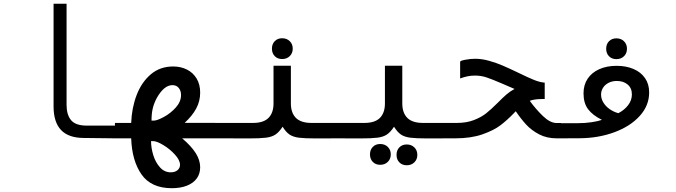

<svg xmlns="http://www.w3.org/2000/svg" viewBox="-20 -745 3640 1034"><path d="M268.5 -172V-725H338.5V-180Q338.5 -126.5 363 -97.5Q387.5 -68.5 448 -68.5H601.5V0L430.5 -2Q348.5 -2.5 308.5 -45Q268.5 -87.5 268.5 -172Z M686.5 0H599V-83H686.5Q689.5 -164.5 716 -233.5Q742.5 -302.5 792.2 -344.8Q842 -387 912.5 -387Q953.5 -387 986.5 -370.5Q1019.5 -354 1038.8 -322.2Q1058 -290.5 1058 -246Q1058 -200.5 1036.8 -160.8Q1015.5 -121 974.5 -83.5L1201 -83V0H961Q1010.5 42 1034.2 79.8Q1058 117.5 1058 156Q1058 190.5 1039.8 215.8Q1021.5 241 987 254.8Q952.5 268.5 905.5 268.5Q794 268.5 742.2 194.5Q690.5 120.5 686.5 0ZM949.5 142.5Q949.5 118 922.5 88Q895.5 58 860 36.5Q824.5 15 804.5 15H793.5Q793.5 51.5 805.5 90.5Q817.5 129.5 841.5 156.2Q865.5 183 899.5 183Q922.5 183 936 171.5Q949.5 160 949.5 142.5ZM955 -233.5Q955 -256 942.8 -271.2Q930.5 -286.5 908.5 -286.5Q863.5 -286.5 824.5 -217.5Q809.5 -189.5 802.8 -161.8Q796 -134 796 -95.5H809Q826 -95.5 862.2 -115Q898.5 -134.5 926.8 -166Q955 -197.5 955 -233.5Z M1453 -188V-391H1546.5V-188Q1546.5 -137.5 1573.5 -110.2Q1600.5 -83 1657.5 -83H1801.5V0L1683 0.5Q1620 0.5 1589.2 -3.5Q1558.5 -7.5 1539.2 -20.5Q1520 -33.5 1502 -62.5Q1483 -33.5 1463.5 -20.5Q1444 -7.5 1412.8 -3.5Q1381.5 0.5 1318 0.5L1198.5 0V-83H1342.5Q1399.5 -83 1426.2 -110.2Q1453 -137.5 1453 -188ZM1444.5 -483Q1444.5 -508 1459.8 -523.5Q1475 -539 1499.5 -539Q1524.5 -539 1540.5 -523.2Q1556.5 -507.5 1556.5 -483Q1556.5 -458.5 1540.5 -442.8Q1524.5 -427 1499.5 -427Q1475 -427 1459.8 -442.5Q1444.5 -458 1444.5 -483Z M1972.5 86.5Q1972.5 61.5 1987.8 46Q2003 30.5 2027.5 30.5Q2052.5 30.5 2068.5 46.2Q2084.5 62 2084.5 86.5Q2084.5 111 2068.5 126.8Q2052.5 142.5 2027.5 142.5Q2003 142.5 1987.8 127Q1972.5 111.5 1972.5 86.5ZM2115.5 89Q2115.5 64 2130.8 48.5Q2146 33 2170.5 33Q2195.5 33 2211.5 48.8Q2227.5 64.5 2227.5 89Q2227.5 113.5 2211.5 129.2Q2195.5 145 2170.5 145Q2146 145 2130.8 129.5Q2115.5 114 2115.5 89ZM2053 -188V-391H2146.5V-188Q2146.5 -137.5 2173.5 -110.2Q2200.5 -83 2257.5 -83H2401.5V0L2283 0.5Q2220 0.5 2189.2 -3.5Q2158.5 -7.5 2139.2 -20.5Q2120 -33.5 2102 -62.5Q2083 -33.5 2063.5 -20.5Q2044 -7.5 2012.8 -3.5Q1981.5 0.5 1918 0.5L1798.5 0V-83H1942.5Q1999.5 -83 2026.2 -110.2Q2053 -137.5 2053 -188Z M2395 -83H2440.5Q2492 -83 2531.2 -98Q2570.5 -113 2597.5 -134.2Q2624.5 -155.5 2660.5 -191.5Q2687.5 -219 2707.5 -236.2Q2727.5 -253.5 2751 -266Q2730 -274.5 2682.5 -295.5Q2629.5 -318.5 2600 -328.2Q2570.5 -338 2538 -338Q2517 -338 2498.5 -334.2Q2480 -330.5 2458 -322.5V-412.5Q2458 -418 2485.8 -423.2Q2513.5 -428.5 2539 -428.5Q2575 -428.5 2614.2 -417.5Q2653.5 -406.5 2689.2 -391Q2725 -375.5 2775 -351.5Q2825 -327 2854.8 -315Q2884.5 -303 2907.5 -300.5L2913.5 -300V-212L2890.5 -211.5Q2854.5 -210.5 2833 -202Q2865.5 -157 2904.2 -119.8Q2943 -82.5 2977.5 -82.5H3001L3001.5 0H2977.5Q2924.5 0 2883.5 -21.5Q2842.5 -43 2814.2 -73.5Q2786 -104 2757.5 -146L2749 -137Q2712 -98.5 2675.8 -70.8Q2639.5 -43 2578 -21.5Q2516.5 0 2432 0H2395Z M2998.5 -81.5H3088.5Q3131.5 -81.5 3167.2 -87Q3203 -92.5 3221.5 -99.5Q3171.5 -124.5 3147 -157Q3122.5 -189.5 3122.5 -242.5Q3122.5 -288 3144.8 -321.2Q3167 -354.5 3207.5 -372.5Q3248 -390.5 3300.5 -390.5Q3352 -390.5 3391.8 -373.5Q3431.5 -356.5 3453.8 -324.2Q3476 -292 3476 -247Q3476 -176.5 3425.2 -120.5Q3374.5 -64.5 3288.5 -32.8Q3202.5 -1 3101 -0.5L2998.5 0ZM3310 -135.5Q3341.5 -151.5 3362.2 -178Q3383 -204.5 3383 -236.5Q3383 -270.5 3360.2 -289.8Q3337.5 -309 3302 -309Q3277 -309 3257.5 -299Q3238 -289 3227.5 -272.2Q3217 -255.5 3217 -235.5Q3217 -213 3229.8 -192.2Q3242.5 -171.5 3264 -156.8Q3285.5 -142 3310 -135.5ZM3244.5 -482.5Q3244.5 -507.5 3259.8 -523Q3275 -538.5 3299.5 -538.5Q3324.5 -538.5 3340.5 -522.8Q3356.5 -507 3356.5 -482.5Q3356.5 -458 3340.5 -442.2Q3324.5 -426.5 3299.5 -426.5Q3275 -426.5 3259.8 -442Q3244.5 -457.5 3244.5 -482.5Z"/></svg>

Font: JuliaMono Medium
Style: Regular
Weight: 500
Monospace: yes
Designer: cormullion
Foundry: corm
Version: Version 0.054; ttfautohint (v1.8.4)